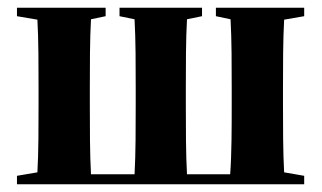

<svg xmlns="http://www.w3.org/2000/svg" viewBox="-20 -478 834 498"><path d="M540 -436 578 -428C581 -376 581 -305 581 -251V-207C581 -151 581 -78 577 -26H465C462 -78 462 -151 462 -207V-251C462 -305 462 -376 465 -428L504 -436V-458H290V-436L329 -428C332 -376 332 -305 332 -251V-207C332 -151 332 -78 329 -26H216C213 -78 213 -151 213 -207V-251C213 -305 213 -376 216 -428L254 -436V-458H24V-436L77 -427C80 -375 80 -305 80 -251V-207C80 -153 80 -82 77 -31L24 -22V0H769V-22L717 -31C714 -82 714 -153 714 -207V-251C714 -305 714 -375 717 -427L769 -436V-458H540Z"/></svg>

Font: Source Serif 4 Display
Style: Bold
Weight: 700
Designer: Frank Grießhammer
Foundry: Adobe Systems Incorporated
Version: Version 4.004;hotconv 1.0.117;makeotfexe 2.5.65602